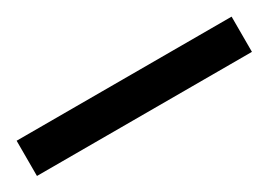

<svg xmlns="http://www.w3.org/2000/svg" viewBox="-19 -37 448 321"><g transform="rotate(-30 205.5 124.0)"><path d="M-2 90H413V158H-2Z"/></g></svg>

Font: uhindi05
Style: Book
Weight: 400
Designer: Jelle Bosma - Monotype Design Team
Foundry: Monotype Imaging Inc.
Version: Version 2.003